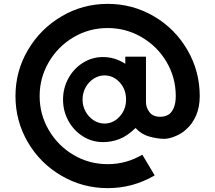

<svg xmlns="http://www.w3.org/2000/svg" viewBox="-20 -848 1114 993"><path d="M632 -333Q632 -386 599 -422Q566 -458 520 -458Q491 -458 465 -441.5Q439 -425 423 -396.5Q407 -368 407 -333Q407 -299 423 -270.5Q439 -242 465 -225.5Q491 -209 520 -209Q566 -209 599 -245.5Q632 -282 632 -333ZM537 -828Q666 -828 775.5 -764Q885 -700 949 -590Q1013 -480 1013 -351Q1013 -294 994 -250.5Q975 -207 944 -180Q923 -159 889 -144.5Q855 -130 830 -130Q795 -130 753 -141.5Q711 -153 681 -186Q639 -145 598 -129Q557 -113 513 -113Q456 -113 408.5 -143Q361 -173 333.5 -223.5Q306 -274 306 -333Q306 -392 333.5 -442.5Q361 -493 408.5 -523Q456 -553 513 -553Q574 -553 628 -518V-555H735V-319Q735 -292 753 -268Q771 -244 809 -244Q833 -244 853 -256Q868 -266 878.5 -290Q889 -314 889 -351Q889 -447 841.5 -527.5Q794 -608 713 -655.5Q632 -703 537 -703Q441 -703 360.5 -655.5Q280 -608 232.5 -527Q185 -446 185 -351Q185 -256 232.5 -175Q280 -94 360.5 -46.5Q441 1 537 1Q633 1 716 -48L780 59Q668 125 537 125Q408 125 298 61Q188 -3 124 -112.5Q60 -222 60 -351Q60 -480 124.5 -589.5Q189 -699 298.5 -763.5Q408 -828 537 -828Z"/></svg>

Font: SUIT ExtraBold
Style: Regular
Weight: 800
Designer: Sunn Youn; Korean Glyphs from Source Han Sans (Sandoll Communications; Soo-young Jang, Joo-yeon Kang)
Foundry: Sunn
Version: Version 1.008